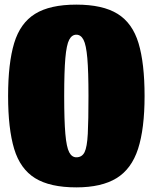

<svg xmlns="http://www.w3.org/2000/svg" viewBox="-20 -790 660 830"><path d="M15 -375Q15 -516.5 41.2 -603.5Q67.5 -690.5 131.8 -730.2Q196 -770 310 -770Q424 -770 488.2 -730.2Q552.5 -690.5 578.8 -603.5Q605 -516.5 605 -375Q605 -233.5 576.8 -146.5Q548.5 -59.5 483.8 -19.8Q419 20 310 20Q196 20 131.8 -19.8Q67.5 -59.5 41.2 -146.5Q15 -233.5 15 -375ZM257.5 -375Q257.5 -269 262.5 -211.5Q267.5 -154 279 -132Q290.5 -110 310 -110Q334.5 -110 345.5 -132Q356.5 -154 359.5 -211.5Q362.5 -269 362.5 -375Q362.5 -481 357.5 -538.5Q352.5 -596 341 -618Q329.5 -640 310 -640Q290.5 -640 279 -618Q267.5 -596 262.5 -538.5Q257.5 -481 257.5 -375Z"/></svg>

Font: Besley* Condensed Fatface
Style: Regular
Weight: 900
Width: 3
Designer: Owen Earl
Foundry: indestructible type*
Version: Version 3.000; ttfautohint (v1.8.3)